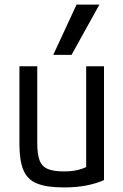

<svg xmlns="http://www.w3.org/2000/svg" viewBox="-20 -810 540 840"><path d="M259 10Q185 10 142.5 -7Q100 -24 82.5 -65.5Q65 -107 65 -180V-520H143V-184Q143 -136 153 -109Q163 -82 188.5 -71Q214 -60 260 -60Q284 -60 303.5 -63Q323 -66 342.5 -73Q362 -80 385 -92L357 -42V-520H435V-22Q398 -6 355 2Q312 10 259 10ZM293 -570H213L315 -790H415Z"/></svg>

Font: M PLUS Code Latin
Style: Regular
Weight: 400
Designer: Coji Morishita
Foundry: UNDERFOREST DESIGN
Version: Version 1.002; ttfautohint (v1.8.3)